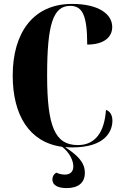

<svg xmlns="http://www.w3.org/2000/svg" viewBox="-20 -744 631 982"><path d="M349 10C517 10 555 -71 555 -128C555 -143 550 -173 522 -182C514 -67 467 -2 378 -2C262 -2 221 -95 221 -358C221 -621 252 -714 339 -714C403 -714 426 -663 426 -516C513 -516 554 -555 554 -606C554 -671 486 -724 348 -724C149 -724 45 -575 45 -358C45 -156 129 -16 298 7C334 35 355 75 355 107C355 134 339 149 312 149C297 149 281 145 268 139C253 148 248 162 248 174C248 204 277 218 321 218C380 218 414 191 414 140C414 83 372 48 313 8C324 9 337 10 349 10Z"/></svg>

Font: Noto Serif Display ExtraCondensed Black
Style: Regular
Weight: 900
Width: 2
Designer: Monotype Design Team
Foundry: Monotype Imaging Inc.
Version: Version 2.009